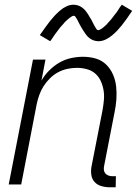

<svg xmlns="http://www.w3.org/2000/svg" viewBox="-20 -783 590 815"><path d="M447 12Q428 12 410.5 7Q393 2 381.5 -10.5Q370 -23 367.5 -41.5Q365 -60 369 -79L415 -314Q419 -336 421 -358Q423 -380 419.5 -400.5Q416 -421 407.5 -439.5Q399 -458 384 -471Q369 -484 348.5 -489.5Q328 -495 306 -495Q286 -495 265.5 -490.5Q245 -486 227 -476.5Q209 -467 193 -451.5Q177 -436 165.5 -418Q154 -400 147 -380.5Q140 -361 136 -342L70 0H17L120 -530H173L156 -441Q169 -464 189 -484Q209 -504 232.5 -517.5Q256 -531 282 -536.5Q308 -542 332 -542Q361 -542 386.5 -534.5Q412 -527 430.5 -509Q449 -491 459.5 -467Q470 -443 473 -416Q476 -389 474 -361Q472 -333 466 -305L422 -79Q420 -70 421 -61.5Q422 -53 427 -47Q432 -41 440 -38Q448 -35 457 -35H472L471 12ZM193 -608 149 -634Q162 -652 172.5 -667Q183 -682 193 -694.5Q203 -707 212 -716.5Q221 -726 234 -737.5Q247 -749 262 -756Q277 -763 292 -763Q297 -763 302.5 -762Q308 -761 312.5 -759.5Q317 -758 321.5 -755.5Q326 -753 330 -750Q334 -747 337.5 -743.5Q341 -740 344 -736Q347 -732 350 -728Q353 -724 355.5 -719.5Q358 -715 360.5 -711Q363 -707 365.5 -703Q368 -699 370.5 -694Q373 -689 375.5 -684Q378 -679 380 -675Q382 -671 384.5 -667.5Q387 -664 389.5 -659.5Q392 -655 397 -655Q401 -655 405 -657.5Q409 -660 412.5 -662Q416 -664 419.5 -667.5Q423 -671 428 -675Q433 -679 434 -680.5Q435 -682 437 -684.5Q439 -687 442 -690Q445 -693 447.5 -696Q450 -699 453 -702.5Q456 -706 458.5 -709.5Q461 -713 464 -717Q467 -721 470.5 -725Q474 -729 477 -733.5Q480 -738 483 -743Q486 -748 489.5 -753Q493 -758 497 -763L541 -737Q529 -719 518 -703.5Q507 -688 497 -675.5Q487 -663 478 -653.5Q469 -644 456 -633Q443 -622 428 -615Q413 -608 398 -608Q393 -608 387.5 -609Q382 -610 377.5 -611.5Q373 -613 368.5 -615.5Q364 -618 360 -621Q356 -624 352.5 -627.5Q349 -631 346 -635Q343 -639 340.5 -643Q338 -647 335 -651Q332 -655 329.5 -659.5Q327 -664 324.5 -668Q322 -672 319.5 -677Q317 -682 314.5 -686.5Q312 -691 310 -695.5Q308 -700 305.5 -703.5Q303 -707 300.5 -711.5Q298 -716 293 -716Q289 -716 285 -713.5Q281 -711 277.5 -708.5Q274 -706 270.5 -703Q267 -700 262 -695.5Q257 -691 256 -690Q255 -689 253 -686.5Q251 -684 248.5 -681Q246 -678 243 -675Q240 -672 237 -668.5Q234 -665 231.5 -661.5Q229 -658 226 -654Q223 -650 220 -646Q217 -642 213.5 -637.5Q210 -633 207 -628Q204 -623 200.5 -618Q197 -613 193 -608Z"/></svg>

Font: Lode Dark
Style: Italic
Weight: 400
Italic angle: -11°
Monospace: yes
Designer: Belleve Invis
Foundry: Belleve Invis
Version: Version 29.2.0; ttfautohint (v1.8.3)